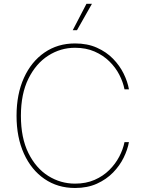

<svg xmlns="http://www.w3.org/2000/svg" viewBox="-20 -961 749 991"><path d="M367.2 9.3Q277.8 9.3 209.7 -37.4Q141.6 -84 103.5 -168Q65.4 -252 65.4 -363.3Q65.4 -475.1 103.5 -559.1Q141.6 -643.1 209.7 -689.9Q277.8 -736.8 367.2 -736.8Q431.2 -736.8 480.2 -714.8Q529.3 -692.9 563.7 -657.5Q598.1 -622.1 618.4 -580.6Q638.7 -539.1 645.5 -500H622.6Q615.2 -537.6 595.7 -575.4Q576.2 -613.3 544.2 -644.5Q512.2 -675.8 468 -695.1Q423.8 -714.4 367.2 -714.4Q292.5 -714.4 229 -673.8Q165.5 -633.3 126.7 -554.9Q87.9 -476.6 87.9 -363.3Q87.9 -249 126.7 -170.9Q165.5 -92.8 229 -53Q292.5 -13.2 367.2 -13.2Q423.8 -13.2 468 -32.5Q512.2 -51.8 543.9 -83.3Q575.7 -114.7 595.5 -152.6Q615.2 -190.4 622.6 -227.5H645.5Q638.7 -189 618.4 -147.5Q598.1 -106 563.7 -70.6Q529.3 -35.2 480.2 -12.9Q431.2 9.3 367.2 9.3ZM355.5 -805.2 426.3 -941.4H454.6L377.4 -805.2Z"/></svg>

Font: Inter 18pt Thin
Style: Regular
Weight: 250
Designer: Rasmus Andersson
Foundry: rsms
Version: Version 4.001;git-66647c0bb